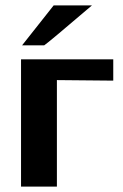

<svg xmlns="http://www.w3.org/2000/svg" viewBox="-20 -692 455 712"><path d="M62 -524 179 -672H321Q157 -532 144 -524ZM58 0V-472H400V-393L191 -395V0Z"/></svg>

Font: Coval
Style: ExtraBold
Weight: 800
Foundry: Context Ltd
Version: Version 001.000